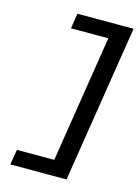

<svg xmlns="http://www.w3.org/2000/svg" viewBox="-107 -682 584 805"><g transform="rotate(15 185.5 -279.5)"><path d="M30 -4 19 62H263L371 -621H127L117 -555H279L192 -4Z"/></g></svg>

Font: Charger Sport
Style: DfBdExtObl
Weight: 400
Designer: Jasper
Foundry: Cannot Into Space Fonts
Version: Version 1.1